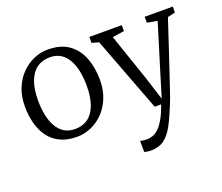

<svg xmlns="http://www.w3.org/2000/svg" viewBox="-131 -759 1388 1203"><g transform="rotate(-20 562.5 -158.0)"><path d="M34.5 -278.5Q34.5 -346.5 56.2 -399.8Q78 -453 114.8 -490Q151.5 -527 196.8 -546.5Q242 -566 289.5 -566Q378 -566 431.8 -526Q485.5 -486 509.8 -420.2Q534 -354.5 534 -277Q534 -209 512.2 -155.5Q490.5 -102 454 -65Q417.5 -28 372 -8.5Q326.5 11 279 11Q212.5 11 165.8 -12Q119 -35 90.2 -75.2Q61.5 -115.5 48 -167.8Q34.5 -220 34.5 -278.5ZM284 -39Q334 -39 369.8 -65Q405.5 -91 424.5 -142.8Q443.5 -194.5 443.5 -270.5Q443.5 -319.5 435 -363.8Q426.5 -408 407.8 -442.5Q389 -477 359 -496.5Q329 -516 285 -516Q235 -516 199 -490Q163 -464 144 -412.8Q125 -361.5 125 -284.5Q125 -235 133.8 -190.8Q142.5 -146.5 161.5 -112Q180.5 -77.5 210.8 -58.2Q241 -39 284 -39ZM683.5 250Q670 250 657.8 248Q645.5 246 639.5 243V169.5Q645.5 172.5 658.8 174Q672 175.5 685 175.5Q704 175.5 723.2 168.5Q742.5 161.5 762.5 142.8Q782.5 124 802.2 89.5Q822 55 841.5 0H798.5L609.5 -498.5L563 -511.5V-551H779.5V-511.5L701 -499.5L807.5 -188L857 -32.5L904.5 -188.5L1000 -499.5L932 -511.5V-551H1119.5V-511.5L1068.5 -499.5Q1034 -394.5 1007.5 -315Q981 -235.5 961.8 -178Q942.5 -120.5 929.5 -81.5Q916.5 -42.5 908 -19Q899.5 4.5 894.5 16Q863.5 93.5 835.8 145.5Q808 197.5 772.8 223.8Q737.5 250 683.5 250Z"/></g></svg>

Font: Merriweather 28pt Light
Style: Regular
Weight: 300
Version: Version 2.100